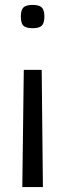

<svg xmlns="http://www.w3.org/2000/svg" viewBox="-20 -559 265 783"><path d="M161 -492Q161 -465 150.5 -454.5Q140 -444 113 -444Q85 -444 75 -454.5Q65 -465 65 -492Q65 -518 75.5 -528.5Q86 -539 113 -539Q140 -539 150.5 -528.5Q161 -518 161 -492ZM150 -274 155 204H71L77 -274Z"/></svg>

Font: Georama
Style: Regular
Weight: 400
Designer: Jean-Baptiste Levee
Foundry: Production Type
Version: Version 1.000